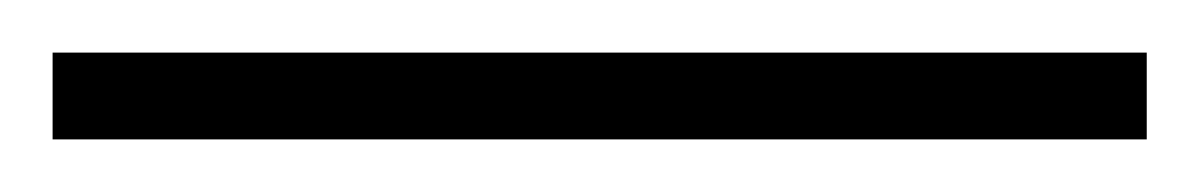

<svg xmlns="http://www.w3.org/2000/svg" viewBox="-22 70 456 73"><path d="M414 123H-2V90H414Z"/></svg>

Font: Noto Sans Sinhala SemiCondensed ExtraLight
Style: Regular
Weight: 200
Width: 4
Designer: Jelle Bosma - Monotype Design Team
Foundry: Monotype Imaging Inc.
Version: Version 2.006; ttfautohint (v1.8.4.7-5d5b)